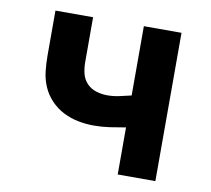

<svg xmlns="http://www.w3.org/2000/svg" viewBox="-64 -591 728 663"><g transform="rotate(10 300.0 -260.0)"><path d="M389 0V-165Q361 -160 333.5 -156Q306 -152 278 -152Q250 -152 222.5 -157.5Q195 -163 170.5 -175.5Q146 -188 126.5 -208.5Q107 -229 96 -254.5Q85 -280 82 -308Q79 -336 79 -363V-520H211V-363Q211 -343 215.5 -323.5Q220 -304 233.5 -289.5Q247 -275 266.5 -269Q286 -263 306 -263Q327 -263 347.5 -267.5Q368 -272 389 -277V-520H521V0Z"/></g></svg>

Font: Iosevka Custom XBdEx
Style: Regular
Weight: 800
Width: 7
Monospace: yes
Designer: Belleve Invis
Foundry: Belleve Invis
Version: Version 11.2.4; ttfautohint (v1.8.4)